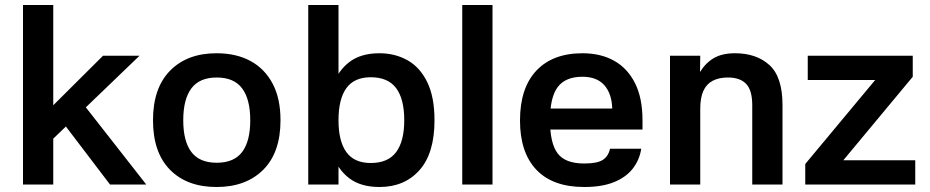

<svg xmlns="http://www.w3.org/2000/svg" viewBox="-20 -738 3718 768"><path d="M291 -350 565 0H420L207 -280ZM193 0H72V-718H193ZM175 -299 392 -515H538L177 -168Z M846 10Q728 10 660 -59Q592 -128 592 -257Q592 -386 660.5 -455.5Q729 -525 846 -525Q925 -525 982 -494Q1039 -463 1070.5 -403.5Q1102 -344 1102 -257Q1102 -128 1033 -59Q964 10 846 10ZM847 -87Q916 -87 948.5 -130Q981 -173 981 -257Q981 -341 948.5 -384.5Q916 -428 847 -428Q778 -428 745.5 -384.5Q713 -341 713 -257Q713 -173 745.5 -130Q778 -87 847 -87Z M1334 -718V0H1213V-718ZM1498 10Q1423 10 1377 -25Q1331 -60 1310.5 -120.5Q1290 -181 1290 -257Q1290 -333 1310.5 -393.5Q1331 -454 1377 -489.5Q1423 -525 1498 -525Q1560 -525 1610 -497Q1660 -469 1689 -409.5Q1718 -350 1718 -257Q1718 -125 1658 -57.5Q1598 10 1498 10ZM1463 -86Q1532 -86 1564.5 -129.5Q1597 -173 1597 -257Q1597 -342 1564.5 -385.5Q1532 -429 1463 -429Q1397 -429 1365.5 -385.5Q1334 -342 1334 -257Q1334 -173 1365.5 -129.5Q1397 -86 1463 -86Z M1950 0H1829V-718H1950Z M2128 -304H2429Q2427 -364 2397 -397.5Q2367 -431 2310 -431Q2242 -431 2211 -390Q2180 -349 2180 -257Q2180 -165 2210.5 -124.5Q2241 -84 2317 -84Q2370 -84 2392 -99Q2414 -114 2420 -143H2545Q2538 -98 2511 -63.5Q2484 -29 2436 -9.5Q2388 10 2317 10Q2191 10 2125.5 -59Q2060 -128 2060 -256Q2060 -386 2125.5 -455.5Q2191 -525 2310 -525Q2383 -525 2436.5 -495Q2490 -465 2520 -405.5Q2550 -346 2550 -257V-220H2127Z M2781 0H2660V-515H2781L2780 -450Q2803 -487 2836 -506Q2869 -525 2920 -525Q3006 -525 3058 -477.5Q3110 -430 3110 -318V0H2989V-317Q2989 -377 2964.5 -402.5Q2940 -428 2892 -428Q2856 -428 2831 -415Q2806 -402 2793.5 -374.5Q2781 -347 2781 -303Z M3201 -82 3544 -494 3548 -418H3211V-515H3631V-431L3291 -22L3290 -97H3641V0H3201Z"/></svg>

Font: Asta Sans
Style: Bold
Weight: 700
Designer: 42dot
Version: Version 1.000